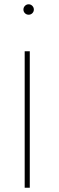

<svg xmlns="http://www.w3.org/2000/svg" viewBox="-20 -880 275 900"><path d="M119.6 -639.6V0H95.7V-639.6ZM131.6 -818.1Q124.5 -811 114.3 -811Q104 -811 96.9 -818.1Q89.8 -825.2 89.8 -835.2Q89.8 -845.2 96.9 -852.5Q104 -859.9 114.3 -859.9Q124.5 -859.9 131.6 -852.5Q138.7 -845.2 138.7 -835.2Q138.7 -825.2 131.6 -818.1Z"/></svg>

Font: Yantramanav Thin
Style: Regular
Weight: 250
Version: Version 1.001;PS 1.0;hotconv 1.0.72;makeotf.lib2.5.5900; ttf